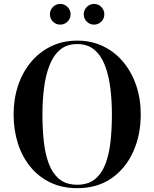

<svg xmlns="http://www.w3.org/2000/svg" viewBox="-20 -972 805 1002"><path d="M383 10Q304.5 10 243 -19.5Q181.5 -49 138.5 -101.5Q95.5 -154 73.2 -224Q51 -294 51 -375Q51 -456 74.5 -526Q98 -596 142 -648.5Q186 -701 247 -730.5Q308 -760 383 -760Q457.5 -760 518.5 -730.5Q579.5 -701 623.2 -648.5Q667 -596 690.8 -526Q714.5 -456 714.5 -375Q714.5 -267 675 -179.8Q635.5 -92.5 561.5 -41.2Q487.5 10 383 10ZM383 -8Q440 -8 475.8 -37.2Q511.5 -66.5 530.8 -117.8Q550 -169 557 -235.2Q564 -301.5 564 -375Q564 -448.5 555.5 -514.8Q547 -581 527 -632.2Q507 -683.5 471.8 -712.8Q436.5 -742 383 -742Q329 -742 294 -712.8Q259 -683.5 238.8 -632.2Q218.5 -581 210 -514.8Q201.5 -448.5 201.5 -375Q201.5 -301.5 208.5 -235.2Q215.5 -169 234.8 -117.8Q254 -66.5 289.8 -37.2Q325.5 -8 383 -8ZM470.5 -843.5Q448.5 -843.5 432.8 -859.2Q417 -875 417 -897Q417 -919.5 432.8 -935.5Q448.5 -951.5 470.5 -951.5Q493 -951.5 508.8 -935.5Q524.5 -919.5 524.5 -897Q524.5 -875 508.8 -859.2Q493 -843.5 470.5 -843.5ZM294.5 -843.5Q272 -843.5 256.2 -859.2Q240.5 -875 240.5 -897Q240.5 -919.5 256.2 -935.5Q272 -951.5 294.5 -951.5Q316.5 -951.5 332.5 -935.5Q348.5 -919.5 348.5 -897Q348.5 -875 332.5 -859.2Q316.5 -843.5 294.5 -843.5Z"/></svg>

Font: Bodoni Moda SemiBold
Style: Regular
Weight: 600
Designer: Owen Earl
Foundry: indestructible type
Version: Version 2.005; ttfautohint (v1.8.4.7-5d5b)